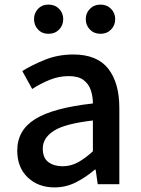

<svg xmlns="http://www.w3.org/2000/svg" viewBox="-20 -801 615 835"><path d="M217 14Q146 14 100.5 -29.5Q55 -73 55 -146Q55 -235 133.5 -283.5Q212 -332 384 -351Q384 -383 374.5 -410Q365 -437 342.5 -453.5Q320 -470 279 -470Q236 -470 195.5 -453.5Q155 -437 120 -414L77 -492Q120 -519 176.5 -541.5Q233 -564 299 -564Q402 -564 450.5 -502.5Q499 -441 499 -331V0H405L396 -63H392Q355 -31 311 -8.5Q267 14 217 14ZM252 -78Q288 -78 319 -95Q350 -112 384 -143V-277Q262 -263 214 -232Q166 -201 166 -155Q166 -114 190.5 -96Q215 -78 252 -78ZM191 -654Q163 -654 145.5 -672.5Q128 -691 128 -718Q128 -744 145.5 -762.5Q163 -781 191 -781Q219 -781 237 -762.5Q255 -744 255 -718Q255 -691 237 -672.5Q219 -654 191 -654ZM417 -654Q389 -654 371 -672.5Q353 -691 353 -718Q353 -744 371 -762.5Q389 -781 417 -781Q445 -781 463 -762.5Q481 -744 481 -718Q481 -691 463 -672.5Q445 -654 417 -654Z"/></svg>

Font: Source Han Sans TC Medium
Style: Regular
Weight: 500
Designer: Ryoko NISHIZUKA Ë•øÂ°öÊ∂ºÂ≠ê (kana, bopomofo & ideographs); Paul D. Hunt (Latin, Greek & Cyrillic); Sandoll Communicatio
Foundry: Adobe
Version: Version 2.004;hotconv 1.0.118;makeotfexe 2.5.65603